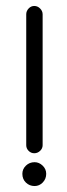

<svg xmlns="http://www.w3.org/2000/svg" viewBox="-20 -624 225 644"><path d="M96 0Q79 0 67 -11.5Q55 -23 55 -41Q55 -57 67 -68.5Q79 -80 96 -80Q111 -80 123 -68.5Q135 -57 135 -41Q135 -24 123.5 -12Q112 0 96 0ZM68 -576Q68 -587 76 -595.5Q84 -604 95 -604Q106 -604 114.5 -595.5Q123 -587 123 -576V-137Q123 -126 114.5 -118Q106 -110 95 -110Q84 -110 76 -118Q68 -126 68 -137Z"/></svg>

Font: RIT Ala
Style: Regular
Weight: 400
Designer: Radhakrishan VN, Aswathy J
Version: 1.0